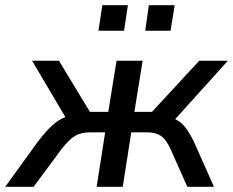

<svg xmlns="http://www.w3.org/2000/svg" viewBox="-61 -723 902 743"><path d="M-41 0 85 -174Q116 -215 141 -237.5Q166 -260 192 -270L63 -488H167L287 -290H358L390 -488H491L459 -290H527L710 -488H821L617 -262Q642 -250 659 -226.5Q676 -203 691 -171L767 0H664L599 -146Q582 -184 561 -197.5Q540 -211 507 -211H447L414 0H313L346 -211H291Q253 -211 230 -197.5Q207 -184 177 -146L69 0ZM501 -604 515 -703H615L599 -604ZM320 -604 335 -703H434L419 -604Z"/></svg>

Font: Nunito Sans SemiBold
Style: Italic
Weight: 600
Italic angle: -9°
Designer: Vernon Adams
Foundry: Vernon Adams
Version: Version 3.006; ttfautohint (v1.8.3)